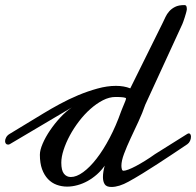

<svg xmlns="http://www.w3.org/2000/svg" viewBox="-38 -725 768 752"><path d="M118.2 -119.1Q118.2 -137.2 129.2 -162.6Q140.1 -188 158 -214.4Q175.8 -240.7 198.2 -264.9Q220.7 -289.1 243.2 -304.2L0 -160.2Q-2 -159.2 -3.7 -158.9Q-5.4 -158.7 -6.8 -158.7Q-12.2 -158.7 -15.1 -162.6Q-18.1 -166.5 -18.1 -172.4Q-18.1 -179.2 -13.7 -187.3Q-9.3 -195.3 0 -200.7L134.3 -282.2Q161.6 -298.8 196.3 -317.6Q231 -336.4 268.3 -352.1Q305.7 -367.7 343.8 -378.2Q381.8 -388.7 416 -388.7Q447.8 -388.7 472.2 -378.9L599.6 -636.2Q604.5 -646.5 610.1 -658.4Q615.7 -670.4 624.8 -680.7Q633.8 -690.9 647.7 -698Q661.6 -705.1 683.6 -705.1Q690.4 -705.1 692.1 -700.4Q693.8 -695.8 693.8 -688.5Q692.9 -681.6 690.4 -673.1Q688 -664.6 685.3 -656.2Q682.6 -647.9 680.2 -641.1Q677.7 -634.3 676.3 -630.9L530.8 -314.5Q520 -282.7 504.2 -248.8Q488.3 -214.8 473.4 -182.9Q458.5 -150.9 448 -123Q437.5 -95.2 437.5 -75.7Q437.5 -68.8 439.2 -62.5Q440.9 -56.2 445.8 -56.2Q452.1 -56.2 465.1 -61Q478 -65.9 494.6 -74.7Q511.2 -83.5 530.5 -95.5Q549.8 -107.4 568.8 -121.1L695.8 -200.7Q699.7 -202.6 701.7 -202.6Q705.6 -202.6 707.8 -198.7Q710 -194.8 710 -189.5Q710 -181.2 706.3 -173.1Q702.6 -165 695.8 -160.2Q668 -141.6 638.4 -121.8Q608.9 -102.1 579.1 -82.8Q549.3 -63.5 520.8 -45.9Q492.2 -28.3 465.8 -13.7Q428.2 7.3 398.4 7.3Q378.9 7.3 372.1 -3.4Q365.2 -14.2 365.2 -31.2Q365.2 -41.5 366.9 -52.5Q368.7 -63.5 372.1 -76.2Q358.9 -57.1 341.8 -42Q324.7 -26.9 305.4 -16.1Q286.1 -5.4 265.4 0.2Q244.6 5.9 225.1 5.9Q203.6 5.9 184.1 -1.2Q164.6 -8.3 149.9 -23.7Q135.3 -39.1 126.7 -62.5Q118.2 -85.9 118.2 -119.1ZM436.5 -289.1Q438.5 -294.4 441.7 -302.2Q444.8 -310.1 448 -317.4Q451.2 -324.7 453.4 -330.8Q455.6 -336.9 455.6 -339.4Q455.6 -342.3 444.3 -343.8Q433.1 -345.2 414.6 -345.2Q390.1 -345.2 365 -332.3Q339.8 -319.3 316.2 -298.3Q292.5 -277.3 271.7 -250.2Q251 -223.1 235.6 -194.6Q220.2 -166 211.2 -138.2Q202.1 -110.4 202.1 -87.9Q202.1 -57.6 212.4 -44.7Q222.7 -31.7 239.3 -31.7Q261.7 -31.7 287.8 -50.8Q314 -69.8 340.3 -103.8Q366.7 -137.7 391.6 -185.1Q416.5 -232.4 436.5 -289.1Z"/></svg>

Font: Meddon
Style: Regular
Weight: 400
Designer: Vernon Adams
Foundry: Vernon Adams
Version: Version 1.000